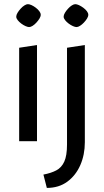

<svg xmlns="http://www.w3.org/2000/svg" viewBox="-20 -678 499 922"><path d="M72 0V-448.7L157.7 -461.8V0ZM119.9 -548Q113.3 -548 102.7 -552.6Q92.1 -557.3 82 -564.9Q71.9 -572.5 65 -581.2Q58 -589.9 58 -598Q58 -606.3 64.1 -616.4Q70.1 -626.5 79.1 -636.3Q88 -646.2 97.5 -652.1Q107 -658 113.8 -658Q121.1 -658 131.4 -653.4Q141.6 -648.7 151.7 -641.1Q161.8 -633.5 168.7 -624.4Q175.6 -615.4 175.6 -607Q175.6 -598.7 169.5 -588.7Q163.3 -578.8 154.6 -569.3Q145.9 -559.8 136.5 -553.9Q127.2 -548 119.9 -548ZM204.9 224.4 188.5 160.4Q225.3 153.3 250.3 140.2Q275.4 127.1 288.6 98.3Q301.8 69.5 301.8 15.9V-448.7L387.4 -461.8V5Q387.4 65 365.7 114.8Q343.9 164.5 303.2 194.5Q262.4 224.4 204.9 224.4ZM347.5 -548Q340.9 -548 330.3 -552.6Q319.7 -557.3 309.6 -564.9Q299.5 -572.5 292.6 -581.2Q285.6 -589.9 285.6 -598Q285.6 -606.3 291.7 -616.4Q297.7 -626.5 306.7 -636.3Q315.6 -646.2 325.1 -652.1Q334.6 -658 341.4 -658Q348.7 -658 359 -653.4Q369.2 -648.7 379.7 -641.1Q390.1 -633.5 397.1 -624.4Q404 -615.4 404 -607Q404 -598.7 397.8 -588.7Q391.6 -578.8 382.6 -569.3Q373.5 -559.8 364.1 -553.9Q354.8 -548 347.5 -548Z"/></svg>

Font: Ancizar Sans Thin
Style: Regular
Weight: 100
Designer: Cesar Puertas, Viviana Monsalve, Julian Moncada, Julian Prieto, Jose Castro, Mariel Hernandez, Felipe Aragon, Sara Alarc
Version: Version 8.100